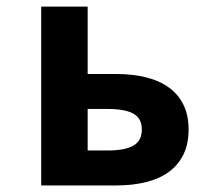

<svg xmlns="http://www.w3.org/2000/svg" viewBox="-20 -567 642 587"><path d="M106 -546.9H248V-340.8H334.5Q386.2 -340.8 427.5 -330.3Q468.8 -319.8 497.3 -298.8Q525.9 -277.8 541.3 -245.8Q556.6 -213.9 556.6 -170.9Q556.6 -127.9 541.3 -95.7Q525.9 -63.5 497.3 -42.2Q468.8 -21 427.5 -10.5Q386.2 0 334.5 0H106ZM308.1 -106.9Q362.3 -106.9 387.9 -121.8Q413.6 -136.7 413.6 -170.9Q413.6 -205.1 387.9 -219.5Q362.3 -233.9 308.1 -233.9H248V-106.9Z"/></svg>

Font: Hack
Style: Bold
Weight: 700
Monospace: yes
Designer: Christopher Simpkins
Foundry: Christopher Simpkins
Version: Version 2.017